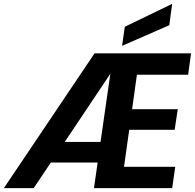

<svg xmlns="http://www.w3.org/2000/svg" viewBox="-52 -977 1012 997"><path d="M-32 0 439 -700H940L925 -589H659L634 -410H871L855 -303H619L592 -111H858L842 0H436L455 -133H212L123 0ZM521 -594 284 -240H470ZM582 -739 596 -838 842 -957 827 -846Z"/></svg>

Font: Host Grotesk Black
Style: Italic
Weight: 900
Italic angle: -8°
Designer: Doğukan Karapınar based on Poppins by Indian Type Foundry, Jonny Pinhorn
Foundry: Element Type
Version: Version 1.000; ttfautohint (v1.8.4.7-5d5b);gftools[0.9.33]